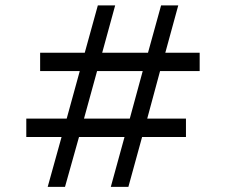

<svg xmlns="http://www.w3.org/2000/svg" viewBox="-20 -707 859 731"><path d="M280.8 -185.5H454.1L401.9 4.4H468.8L521 -185.5H688V-255.4H540.5L589.4 -436.5H740.2V-506.3H609.4L658.7 -686.5H593.3L543.5 -506.3H369.1L418.5 -686.5H352.5L302.7 -506.3H132.8V-436.5H283.7L233.9 -255.4H80.1V-185.5H214.4L161.6 4.4H227.5ZM474.1 -255.4H299.8L349.6 -436.5H523.4Z"/></svg>

Font: Estedad Medium
Style: Regular
Weight: 500
Designer: Amin Abedi
Version: Version 7.3